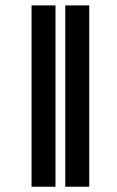

<svg xmlns="http://www.w3.org/2000/svg" viewBox="-20 -708 442 728"><path d="M190.4 0H99.6V-687.5H190.4ZM318.4 0H227.5V-687.5H318.4Z"/></svg>

Font: Pretendard JP Black
Style: Regular
Weight: 900
Designer: Base glyphs from Inter by Rasmus Andersson; Hangeul glyphs from Noto Sans CJK(Source Han Sans) by Jang Soo-young and Kan
Foundry: Kil Hyung-jin
Version: Version 1.309